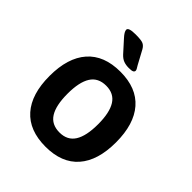

<svg xmlns="http://www.w3.org/2000/svg" viewBox="-201 -841 972 972"><g transform="rotate(45 284.5 -355.5)"><path d="M302 -573Q281 -573 265 -579Q249 -585 234 -601L178 -663Q156 -687 156 -701Q156 -718 207 -718Q248 -718 261.5 -711.5Q275 -705 284 -689L324 -615Q330 -605 333.5 -599Q337 -593 337 -588Q337 -581 330 -577Q323 -573 302 -573ZM286 7Q169 7 108 -62Q47 -131 47 -261Q47 -391 108 -460.5Q169 -530 286 -530Q402 -530 462.5 -460.5Q523 -391 523 -261Q523 -131 462.5 -62Q402 7 286 7ZM285 -94Q341 -94 367.5 -136Q394 -178 394 -262Q394 -345 367.5 -387Q341 -429 285 -429Q228 -429 201.5 -387Q175 -345 175 -262Q175 -178 201.5 -136Q228 -94 285 -94Z"/></g></svg>

Font: Asap SemiBold
Style: Regular
Weight: 600
Designer: Pablo Cosgaya
Foundry: Omnibus-Type
Version: Version 3.001; ttfautohint (v1.8.3)